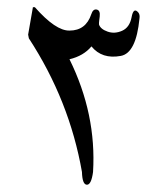

<svg xmlns="http://www.w3.org/2000/svg" viewBox="-20 -496 466 533"><path d="M233.4 -456.5Q238.3 -471.7 248.5 -469.5Q258.8 -467.3 256.8 -450.2Q256.8 -449.2 255.6 -440.4Q254.4 -431.6 254.9 -427.7Q259.3 -415 278.8 -408.2Q298.3 -401.4 319.1 -410.6Q339.8 -419.9 345.2 -447.8Q350.6 -477.5 364.3 -460.9Q368.7 -455.1 367.2 -444.8Q357.9 -348.6 315.4 -340.8Q263.2 -331.1 233.9 -367.2Q211.9 -340.8 172.9 -331.5Q248 -179.2 238.3 -18.6Q233.4 17.6 220.9 16.8Q208.5 16.1 207.5 -18.6Q172.9 -216.8 60.1 -389.6L58.1 -399.9L71.3 -475.6V-476.1H76.7Q134.8 -410.2 172.9 -411.1Q218.3 -411.1 233.4 -456.5Z"/></svg>

Font: Amiri Typewriter
Style: Regular
Weight: 400
Monospace: yes
Designer: Khaled Hosny
Version: Version 1.1